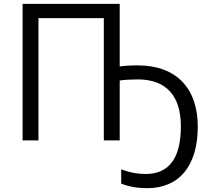

<svg xmlns="http://www.w3.org/2000/svg" viewBox="-20 -734 1107 1004"><path d="M606 0H522.9V-639.2H181.2V0H98.1V-713.9H606V-386.2C627.9 -390.1 659.7 -392.1 700.2 -392.1C899.4 -392.1 1014.2 -274.9 1014.2 -71.8C1014.2 131.8 918 250 750 250C699.2 250 653.8 242.2 613.8 226.1V151.9C657.2 168 699.7 175.8 741.2 175.8C864.3 175.8 925.8 92.8 925.8 -73.2C925.8 -231 851.1 -318.8 700.2 -318.8C672.9 -318.8 621.6 -316.4 606 -313Z"/></svg>

Font: OpenSansEmoji
Style: Regular
Weight: 400
Foundry: MorbZ
Version: Version 1.000;PS 001.000;hotconv 1.0.70;makeotf.lib2.5.58329